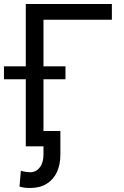

<svg xmlns="http://www.w3.org/2000/svg" viewBox="-50 -727 616 954"><path d="M505.9 -628.9H166V0H78.1V-707H505.9ZM-30.3 -397.5H275.4V-333H-30.3ZM250 -76.2V41Q250 90.8 232.9 127.9Q215.8 165 182.1 186Q148.4 207 100.6 207Q84 207 72.3 205.6Q60.5 204.1 46.9 200.2L53.7 121.1Q54.7 121.1 55.7 121.6Q56.6 122.1 57.6 123Q65.4 125 78.6 127Q91.8 128.9 99.6 128.9Q128.9 128.9 147.5 105Q166 81.1 166 41V-76.2Z"/></svg>

Font: Pretendard GOV Variable
Style: Regular
Weight: 400
Designer: Base glyphs from Inter by Rasmus Andersson; Hangul glyphs from Noto Sans CJK(Source Han Sans) by Jang Soo-young and Kang
Foundry: Kil Hyung-jin
Version: Version 1.307;Glyphs 3.2 (3192)